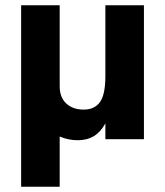

<svg xmlns="http://www.w3.org/2000/svg" viewBox="-20 -527 625 727"><path d="M206 180H60V-507H206V-201Q206 -158 231 -135Q256 -112 297 -112Q338 -112 358.5 -140.5Q379 -169 379 -239V-507H525V0H379V-60Q345 4 275 4Q239 4 206 -10Z"/></svg>

Font: Hind Kochi
Style: Bold
Weight: 700
Designer: Dhruvi Tolia
Foundry: Indian Type Foundry
Version: Version 0.702;PS 1.0;hotconv 1.0.81;makeotf.lib2.5.63406